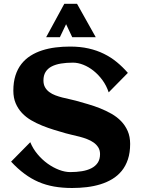

<svg xmlns="http://www.w3.org/2000/svg" viewBox="-20 -962 737 997"><path d="M655.8 -214.8Q655.8 -169.4 644.3 -134.8Q632.8 -100.1 612.1 -74.7Q591.3 -49.3 563 -32.2Q534.7 -15.1 501.2 -4.9Q467.8 5.4 430.4 9.8Q393.1 14.2 354.5 14.2Q303.7 14.2 260.7 6.6Q217.8 -1 179.9 -17.3Q142.1 -33.7 107.2 -59.6Q72.3 -85.4 37.6 -122.6L137.2 -223.6Q150.9 -189.9 174.8 -161.4Q198.7 -132.8 227.3 -112.3Q255.9 -91.8 286.6 -80.1Q317.4 -68.4 344.7 -68.4Q377 -68.4 405.3 -73Q433.6 -77.6 454.6 -88.4Q475.6 -99.1 487.5 -116.9Q499.5 -134.8 499.5 -161.6Q499.5 -182.1 490.2 -196.8Q481 -211.4 466.1 -221.9Q451.2 -232.4 432.1 -239.7Q413.1 -247.1 393.3 -252.2Q373.5 -257.3 354.5 -261.5Q335.4 -265.6 320.8 -270Q292 -278.3 260.7 -287.8Q229.5 -297.4 199.2 -309.6Q168.9 -321.8 141.8 -337.6Q114.7 -353.5 94.2 -375.2Q73.7 -397 61.5 -425.5Q49.3 -454.1 49.3 -491.2Q49.3 -535.6 60.3 -570.1Q71.3 -604.5 91.3 -629.9Q111.3 -655.3 138.7 -672.6Q166 -689.9 198.7 -700.4Q231.4 -710.9 268.3 -715.6Q305.2 -720.2 343.8 -720.2Q396.5 -720.2 439.7 -710.4Q482.9 -700.7 519.5 -682.6Q556.2 -664.6 586.7 -639.4Q617.2 -614.3 644 -583.5L544.4 -482.4Q532.7 -517.6 512 -545.9Q491.2 -574.2 465.8 -594.5Q440.4 -614.7 412.6 -625.7Q384.8 -636.7 358.9 -636.7Q325.2 -636.7 296.9 -632.1Q268.6 -627.4 248.3 -616.9Q228 -606.4 216.8 -588.6Q205.6 -570.8 205.6 -544.4Q205.6 -523.4 213.9 -508.8Q222.2 -494.1 236.1 -483.9Q250 -473.6 267.6 -467Q285.2 -460.4 304 -455.6Q322.8 -450.7 341.1 -447Q359.4 -443.4 374.5 -439Q403.8 -430.7 436 -421.4Q468.3 -412.1 499.5 -399.7Q530.8 -387.2 559.1 -371.1Q587.4 -355 608.9 -332.8Q630.4 -310.5 643.1 -281.5Q655.8 -252.4 655.8 -214.8ZM477.1 -769H355L323.2 -836.4L291 -769H219.7L314 -942.4H379.9Z"/></svg>

Font: Aclonica
Style: Regular
Weight: 400
Designer: Astigmatic (AOETI)
Foundry: Astigmatic (AOETI)
Version: Version 1.000